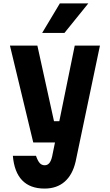

<svg xmlns="http://www.w3.org/2000/svg" viewBox="-20 -881 640 1120"><path d="M38 -615H198L295 -174H367L341 -50H174ZM563 -615 421 62Q403 139 357 179Q311 219 240 219Q156 219 109.5 171Q63 123 55 28H190Q200 57 211.5 70Q223 83 241 83Q257 83 267.5 70.5Q278 58 284 32L416 -615ZM226 -689 329 -861H495L356 -689Z"/></svg>

Font: Martian Mono Condensed
Style: Bold
Weight: 700
Width: 3
Designer: Roman Shamin
Foundry: Evil Martians
Version: Version 1.000